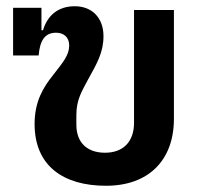

<svg xmlns="http://www.w3.org/2000/svg" viewBox="-20 -584 646 616"><path d="M320 12C457 12 538 -70 538 -203V-552H410V-190C410 -129 375 -94 317 -94C261 -94 225 -125 225 -184V-215C225 -266 244 -293 262 -328C291 -380 312 -416 312 -468C312 -527 275 -564 220 -564C166 -564 132 -534 118 -487H113V-559H22V-406H104C108 -453 123 -479 160 -479C184 -479 202 -465 202 -438C202 -407 182 -384 151 -344C118 -303 91 -258 91 -186C91 -52 183 12 320 12Z"/></svg>

Font: IBM Plex Thai SemiBold
Style: Regular
Weight: 600
Designer: Mike Abbink, Paul van der Laan, Pieter van Rosmalen, Ben Mitchell, Mark Frömberg
Foundry: Bold Monday
Version: Version 1.0